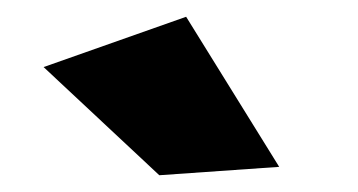

<svg xmlns="http://www.w3.org/2000/svg" viewBox="-20 -800 427 229"><path d="M202 -780 32 -720 170 -591 313 -601Z"/></svg>

Font: Montserrat arm Black
Style: Regular
Weight: 900
Designer: Julieta Ulanovsky
Foundry: Julieta Ulanovsky
Version: Version 6.000;PS 006.000;hotconv 1.0.88;makeotf.lib2.5.64775